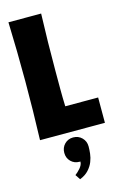

<svg xmlns="http://www.w3.org/2000/svg" viewBox="-144 -766 715 1106"><g transform="rotate(-15 213.5 -213.0)"><path d="M220 -703Q214 -533 214 -363V-257Q214 -205 216 -151H412V0H25Q31 -175 31 -350Q31 -527 25 -703ZM170 247Q177 242 185 234.5Q193 227 200.5 218.5Q208 210 213 200Q218 190 218 179H213Q182 179 161.5 158.5Q141 138 141 107Q141 76 161.5 55Q182 34 213 34Q244 34 265 55Q286 76 286 107Q286 126 283.5 149.5Q281 173 271.5 197Q262 221 242.5 242.5Q223 264 190 277Z"/></g></svg>

Font: CAT Rhythmus
Style: Regular
Weight: 400
Designer: Peter Wiegel nach alter Vorlage
Foundry: Peter Wiegel
Version: 1.000